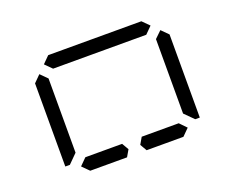

<svg xmlns="http://www.w3.org/2000/svg" viewBox="-92 -1149 1000 829"><g transform="rotate(-20 408.0 -734.5)"><path d="M163 -969 194 -1000H622L653 -969L622 -938H620H439H377H196H194ZM207 -469H194L163 -500L194 -531H207H331H355H363L381 -500L363 -469H355H331ZM686 -936 717 -905V-523H696L655 -564V-906ZM130 -533 120 -523H99V-905L130 -936L161 -905V-892V-564ZM609 -531H623L653 -500L622 -469H609H485H461H453L435 -500L453 -531H461H485Z"/></g></svg>

Font: DSEG14 Classic Mini
Style: Light
Weight: 300
Designer: Keshikan(Twitter:@keshinomi_88pro)
Version: Version 0.46